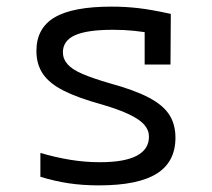

<svg xmlns="http://www.w3.org/2000/svg" viewBox="-20 -550 640 580"><path d="M279 10Q229 10 186.5 3.5Q144 -3 102 -16V-88Q146 -75 191 -67.5Q236 -60 282 -60Q356 -60 393 -79.5Q430 -99 430 -137Q430 -157 416 -173Q402 -189 371 -204Q340 -219 289 -234Q216 -254 172.5 -276Q129 -298 109.5 -327Q90 -356 90 -396Q90 -465 145 -497.5Q200 -530 317 -530Q358 -530 397.5 -525.5Q437 -521 496 -508L495 -355H417V-494L454 -447Q414 -454 384.5 -457Q355 -460 321 -460Q243 -460 206.5 -443.5Q170 -427 170 -392Q170 -372 184 -356Q198 -340 229.5 -326.5Q261 -313 313 -298Q386 -278 429 -255.5Q472 -233 491 -204Q510 -175 510 -134Q510 -61 453.5 -25.5Q397 10 279 10Z"/></svg>

Font: M PLUS Code Latin Expanded
Style: Regular
Weight: 400
Width: 7
Designer: Coji Morishita
Foundry: UNDERFOREST DESIGN
Version: Version 1.002; ttfautohint (v1.8.3)